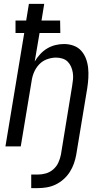

<svg xmlns="http://www.w3.org/2000/svg" viewBox="-20 -755 540 990"><path d="M141 215V145H176Q196 145 217 139Q238 133 255 118Q272 103 281 83Q290 63 294 43L352 -312Q355 -329 356.5 -346Q358 -363 355.5 -379.5Q353 -396 346.5 -411Q340 -426 329 -437Q318 -448 302 -453Q286 -458 269 -458Q246 -458 222.5 -449.5Q199 -441 182 -423Q165 -405 155.5 -382.5Q146 -360 143 -337L87 0H8L105 -585H60V-649H115L129 -735H208L194 -649H290L291 -585H184L159 -438Q171 -458 187 -475.5Q203 -493 223 -505Q243 -517 265.5 -522.5Q288 -528 310 -528Q336 -528 359.5 -519.5Q383 -511 399 -493Q415 -475 423.5 -452Q432 -429 434.5 -404Q437 -379 435.5 -353Q434 -327 430 -301L373 43Q369 66 361 88.5Q353 111 340 131.5Q327 152 308 169Q289 186 267 196.5Q245 207 221.5 211Q198 215 175 215Z"/></svg>

Font: Iosevka SS18
Style: Italic
Weight: 400
Italic angle: -9°
Monospace: yes
Designer: Belleve Invis
Foundry: Belleve Invis
Version: Version 25.1.1; ttfautohint (v1.8.4)